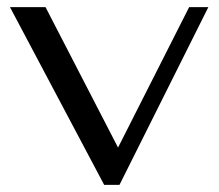

<svg xmlns="http://www.w3.org/2000/svg" viewBox="-20 -510 615 540"><path d="M8 -490H108L312 -95L512 -490H566L316 10H273Z"/></svg>

Font: Fahkwang
Style: Regular
Weight: 400
Version: Version 1.000; ttfautohint (v1.6)